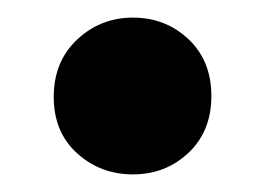

<svg xmlns="http://www.w3.org/2000/svg" viewBox="-20 -180 305 218"><path d="M220 -71Q220 -111 194 -135.5Q168 -160 131 -160Q94 -160 67.5 -135Q41 -110 41 -70Q41 -30 67.5 -6Q94 18 131 18Q168 18 194 -6.5Q220 -31 220 -71Z"/></svg>

Font: Repo Bold
Style: Bold
Weight: 700
Designer: Stefan Peev
Foundry: Context Ltd
Version: Version 1.502